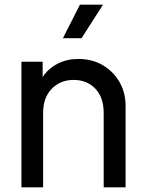

<svg xmlns="http://www.w3.org/2000/svg" viewBox="-20 -804 620 824"><path d="M72 0H165V-319Q165 -385 202 -423Q239 -461 296 -461Q353 -461 389 -423.5Q425 -386 425 -319V0H519V-349Q519 -407 492.5 -452.5Q466 -498 420.5 -524.5Q375 -551 317 -551Q267 -551 227 -530.5Q187 -510 163 -473V-539H72ZM250 -640H330L422 -784H323Z"/></svg>

Font: Plus Jakarta Sans Medium
Style: Regular
Weight: 500
Designer: Gumpita Rahayu
Foundry: Tokotype
Version: Version 2.004; ttfautohint (v1.8.3)